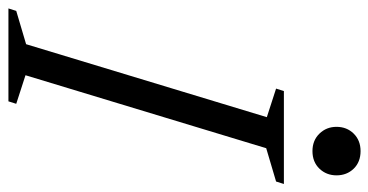

<svg xmlns="http://www.w3.org/2000/svg" viewBox="-252 -662 896 467"><g transform="rotate(90 196.5 -428.0)"><path d="M247.5 -628.5 178 -651 184 -670H410L404 -651L323 -627L145.5 -41.5L215 -19L209 0H-17L-11 -19L70 -43ZM330 -739.5Q304 -739.5 287.5 -756.5Q271 -773.5 271 -798Q271 -823 287.5 -839.8Q304 -856.5 330 -856.5Q356.5 -856.5 372.8 -839.8Q389 -823 389 -798Q389 -773.5 372.8 -756.5Q356.5 -739.5 330 -739.5Z"/></g></svg>

Font: Newsreader Text
Style: Italic
Weight: 400
Italic angle: -17°
Designer: Hugues Gentile
Foundry: Production Type
Version: Version 1.001